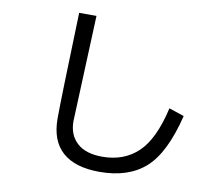

<svg xmlns="http://www.w3.org/2000/svg" viewBox="-86 -881 1173 1024"><g transform="rotate(10 500.0 -369.0)"><path d="M906.2 -332Q855.5 -125 763.7 -43Q671.9 39.1 515.6 39.1Q382.8 39.1 314.5 -21.5Q246.1 -82 246.1 -203.1Q246.1 -300.8 261.7 -777.3H355.5L332 -203.1Q332 -128.9 378.9 -85.9Q425.8 -43 515.6 -43Q632.8 -43 709 -115.2Q785.2 -187.5 824.2 -359.4Z"/></g></svg>

Font: Droid Sans Fallback
Style: Regular
Weight: 400
Designer: Steve Matteson
Foundry: Ascender Corporation
Version: 3.00 (Khmer version)